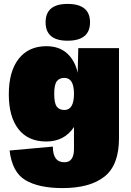

<svg xmlns="http://www.w3.org/2000/svg" viewBox="-20 -746 667 981"><path d="M325 -726Q440 -726 440 -632Q440 -538 325 -538Q213 -538 213 -632Q213 -726 325 -726ZM300 215Q178 215 110 174.5Q42 134 29 23L250 3Q250 83 309 83Q358 83 358 15V-97Q309 -23 216 -23Q124 -23 74.5 -86Q25 -149 25 -264Q25 -381 75.5 -445.5Q126 -510 217 -510Q282 -510 322.5 -473.5Q363 -437 377 -374L380 -500H588V-40Q588 98 513.5 156.5Q439 215 300 215ZM309 -184Q358 -184 358 -267Q358 -348 309 -348Q283 -348 270 -330.5Q257 -313 257 -266Q257 -219 270 -201.5Q283 -184 309 -184Z"/></svg>

Font: Elaine Sans Black
Style: Regular
Weight: 900
Designer: Wei Huang
Foundry: Wei Huang
Version: Version 2.001;December 24, 2019;FontCreator 12.0.0.2547 64-b